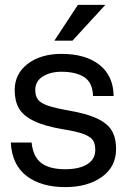

<svg xmlns="http://www.w3.org/2000/svg" viewBox="-20 -752 518 784"><path d="M24 -170H109Q115 -112 148.5 -86.5Q182 -61 246 -61Q304 -61 336.5 -81.5Q369 -102 369 -139Q369 -164 360 -178.5Q351 -193 323 -204Q295 -215 238 -224Q161 -237 117.5 -258.5Q74 -280 57 -310Q40 -340 40 -384Q40 -451 93.5 -491.5Q147 -532 231 -532Q330 -532 386.5 -487Q443 -442 444 -360H360Q358 -415 324 -437Q290 -459 231 -459Q185 -459 154.5 -439.5Q124 -420 124 -385Q124 -360 135 -345.5Q146 -331 174.5 -321Q203 -311 259 -301Q335 -288 377 -268Q419 -248 436.5 -218.5Q454 -189 454 -144Q454 -71 396 -29.5Q338 12 246 12Q148 12 88.5 -33.5Q29 -79 24 -170ZM298 -732H410L276 -586H202Z"/></svg>

Font: Aspekta 400
Style: Regular
Weight: 400
Designer: Ivo Dolenc
Version: Version 2.000